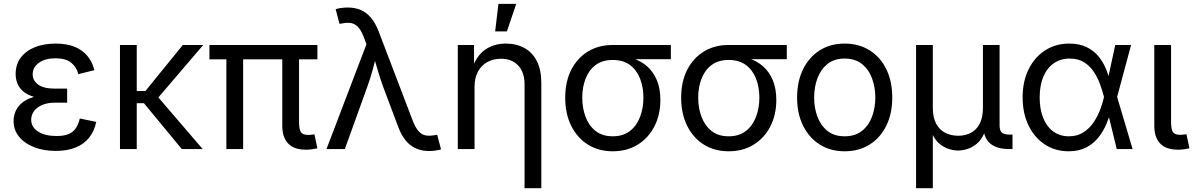

<svg xmlns="http://www.w3.org/2000/svg" viewBox="-20 -777 6233 1001"><path d="M271 9.8Q208 9.8 158.2 -9.5Q108.4 -28.8 79.6 -64Q50.8 -99.1 50.8 -146.5Q50.8 -170.4 60.3 -194.6Q69.8 -218.8 92.5 -239Q115.2 -259.3 155.3 -271.5Q195.3 -283.7 256.3 -283.7H330.1V-241.7H266.1Q228 -241.7 200.4 -230Q172.9 -218.3 157.7 -198.2Q142.6 -178.2 142.6 -152.3Q142.6 -114.7 178.5 -91.3Q214.4 -67.9 274.4 -67.9Q313.5 -67.9 337.6 -78.1Q361.8 -88.4 375.5 -108.9Q389.2 -129.4 396 -159.2L481.9 -141.6Q472.2 -94.7 445.6 -60.5Q418.9 -26.4 375.2 -8.3Q331.5 9.8 271 9.8ZM257.3 -260.3Q197.3 -260.3 158.9 -271.5Q120.6 -282.7 99.4 -301.8Q78.1 -320.8 69.8 -344Q61.5 -367.2 61.5 -390.6Q61.5 -440.4 87.9 -476.1Q114.3 -511.7 161.4 -530.8Q208.5 -549.8 270 -549.8Q327.6 -549.8 368.7 -533.2Q409.7 -516.6 435.3 -485.8Q460.9 -455.1 472.2 -411.1L388.7 -390.6Q378.4 -428.7 350.1 -450.9Q321.8 -473.1 269.5 -473.1Q215.3 -473.1 182.9 -449.7Q150.4 -426.3 150.4 -389.2Q150.4 -356.4 179.4 -335.7Q208.5 -314.9 266.6 -314.9H330.1V-260.3Z M692.9 -542.5V0H605.5V-542.5ZM1039.6 -542.5 779.8 -238.8H659.7V-302.7H738.3L933.1 -542.5ZM927.7 0 728.5 -241.2 775.4 -304.2 1036.6 0Z M1574.7 3.4Q1512.7 3.4 1482.2 -29.1Q1451.7 -61.5 1451.7 -120.6V-515.6H1539.1V-141.1Q1539.1 -104 1548.3 -88.9Q1557.6 -73.7 1585.4 -73.7Q1599.1 -73.7 1606 -74.7Q1612.8 -75.7 1619.1 -77.1L1634.8 -3.9Q1624.5 -1.5 1608.9 1Q1593.3 3.4 1574.7 3.4ZM1160.2 0V-515.6H1247.6V0ZM1071.8 -467.8V-542.5H1634.8V-467.8Z M1682.1 0 1890.6 -546.4 1877.4 -581.5Q1863.3 -618.7 1846.9 -636Q1830.6 -653.3 1810.3 -656.7Q1790 -660.2 1763.7 -654.8L1750 -652.8L1730 -729Q1738.8 -732.4 1756.3 -735.1Q1773.9 -737.8 1793 -737.8Q1830.6 -737.8 1860.8 -724.9Q1891.1 -711.9 1914.3 -684.3Q1937.5 -656.7 1954.1 -613.3L2132.3 -146.5Q2146.5 -110.4 2162.8 -92.5Q2179.2 -74.7 2199.5 -71Q2219.7 -67.4 2246.1 -72.3L2259.3 -74.2L2279.3 1.5Q2271 4.4 2254.2 7.3Q2237.3 10.3 2216.3 10.3Q2179.7 10.3 2149.7 -2.7Q2119.6 -15.6 2096.2 -43.2Q2072.8 -70.8 2056.6 -114.3L1979 -320.8Q1960.4 -371.1 1947.3 -418Q1934.1 -464.8 1919.9 -512.7H1951.2Q1937 -466.8 1924.3 -418.5Q1911.6 -370.1 1893.6 -320.8L1777.8 0Z M2454.1 -324.2V0H2366.7V-542.5H2451.2L2451.7 -411.1H2438Q2462.9 -485.8 2509 -517.8Q2555.2 -549.8 2616.7 -549.8Q2671.9 -549.8 2713.6 -527.1Q2755.4 -504.4 2778.8 -458.7Q2802.2 -413.1 2802.2 -343.8V204.1H2714.8V-336.4Q2714.8 -399.9 2681.9 -435.3Q2648.9 -470.7 2591.8 -470.7Q2552.7 -470.7 2521.5 -453.9Q2490.2 -437 2472.2 -404.3Q2454.1 -371.6 2454.1 -324.2ZM2561.5 -613.3 2578.6 -756.8H2671.4L2622.6 -613.3Z M3174.3 11.7Q3100.6 11.7 3044.7 -23.4Q2988.8 -58.6 2957.8 -121.6Q2926.8 -184.6 2926.8 -267.6Q2926.8 -351.1 2958 -412.6Q2989.3 -474.1 3044.9 -508.3Q3100.6 -542.5 3174.3 -542.5H3477.5V-468.3H3244.1L3174.3 -464.4Q3120.6 -464.4 3085.4 -438Q3050.3 -411.6 3033 -366.9Q3015.6 -322.3 3015.6 -267.6Q3015.6 -213.9 3033 -167.7Q3050.3 -121.6 3085.4 -94Q3120.6 -66.4 3174.3 -66.4Q3229 -66.4 3264.4 -94.2Q3299.8 -122.1 3317.1 -168Q3334.5 -213.9 3334.5 -267.6Q3334.5 -322.3 3317.1 -366.9Q3299.8 -411.6 3264.4 -438Q3229 -464.4 3174.3 -464.4V-488.8Q3229.5 -488.8 3275.1 -474.4Q3320.8 -460 3353.8 -431.2Q3386.7 -402.3 3404.8 -358.4Q3422.9 -314.5 3422.9 -255.9Q3422.9 -178.7 3391.8 -118.2Q3360.8 -57.6 3304.9 -22.9Q3249 11.7 3174.3 11.7Z M3778.8 11.7Q3705.1 11.7 3649.2 -23.4Q3593.3 -58.6 3562.3 -121.6Q3531.2 -184.6 3531.2 -267.6Q3531.2 -351.1 3562.5 -412.6Q3593.8 -474.1 3649.4 -508.3Q3705.1 -542.5 3778.8 -542.5H4082V-468.3H3848.6L3778.8 -464.4Q3725.1 -464.4 3689.9 -438Q3654.8 -411.6 3637.5 -366.9Q3620.1 -322.3 3620.1 -267.6Q3620.1 -213.9 3637.5 -167.7Q3654.8 -121.6 3689.9 -94Q3725.1 -66.4 3778.8 -66.4Q3833.5 -66.4 3868.9 -94.2Q3904.3 -122.1 3921.6 -168Q3939 -213.9 3939 -267.6Q3939 -322.3 3921.6 -366.9Q3904.3 -411.6 3868.9 -438Q3833.5 -464.4 3778.8 -464.4V-488.8Q3834 -488.8 3879.6 -474.4Q3925.3 -460 3958.3 -431.2Q3991.2 -402.3 4009.3 -358.4Q4027.3 -314.5 4027.3 -255.9Q4027.3 -178.7 3996.3 -118.2Q3965.3 -57.6 3909.4 -22.9Q3853.5 11.7 3778.8 11.7Z M4383.3 11.7Q4309.6 11.7 4253.9 -23.4Q4198.2 -58.6 4167 -121.6Q4135.7 -184.6 4135.7 -268.1Q4135.7 -353 4167 -416.3Q4198.2 -479.5 4253.9 -514.6Q4309.6 -549.8 4383.3 -549.8Q4458 -549.8 4513.9 -514.6Q4569.8 -479.5 4600.8 -416.3Q4631.8 -353 4631.8 -268.1Q4631.8 -184.6 4600.8 -121.6Q4569.8 -58.6 4513.9 -23.4Q4458 11.7 4383.3 11.7ZM4383.3 -66.4Q4438 -66.4 4473.4 -94.2Q4508.8 -122.1 4526.1 -168Q4543.5 -213.9 4543.5 -268.1Q4543.5 -322.8 4526.1 -369.1Q4508.8 -415.5 4473.4 -443.6Q4438 -471.7 4383.3 -471.7Q4329.6 -471.7 4294.4 -443.6Q4259.3 -415.5 4241.9 -369.4Q4224.6 -323.2 4224.6 -268.1Q4224.6 -213.9 4241.9 -168Q4259.3 -122.1 4294.4 -94.2Q4329.6 -66.4 4383.3 -66.4Z M4755.9 204.1V-542.5H4843.3V-214.8Q4843.3 -164.1 4861.1 -131.6Q4878.9 -99.1 4908.9 -84.2Q4939 -69.3 4975.6 -69.3Q5012.7 -69.3 5041.7 -84.5Q5070.8 -99.6 5087.6 -131.8Q5104.5 -164.1 5104.5 -214.8V-542.5H5191.4V-123Q5191.4 -96.2 5203.4 -85.7Q5215.3 -75.2 5244.6 -75.2H5258.8V0H5241.2Q5173.3 0 5139.9 -31.2Q5106.4 -62.5 5106.4 -122.6V-171.9H5126.5Q5126.5 -117.7 5111.6 -82.8Q5096.7 -47.9 5073 -28.1Q5049.3 -8.3 5023.2 -0.2Q4997.1 7.8 4975.1 7.8Q4953.1 7.8 4927 -0.2Q4900.9 -8.3 4877.4 -28.1Q4854 -47.9 4838.9 -82.8Q4823.7 -117.7 4823.7 -171.9H4843.3V204.1Z M5551.3 11.7Q5481 11.7 5426.8 -24.2Q5372.6 -60.1 5342 -123.5Q5311.5 -187 5311.5 -269Q5311.5 -352.1 5342.5 -415.3Q5373.5 -478.5 5428.5 -514.2Q5483.4 -549.8 5554.7 -549.8Q5607.9 -549.8 5645.5 -531.2Q5683.1 -512.7 5707.8 -482.2Q5732.4 -451.7 5746.8 -415.8Q5761.2 -379.9 5768.1 -345.7H5799.8L5803.7 -272.9L5884.8 0H5802.2L5735.4 -272.9Q5728 -301.3 5716.1 -335.2Q5704.1 -369.1 5684.1 -400.4Q5664.1 -431.6 5633.1 -451.7Q5602.1 -471.7 5557.1 -471.7Q5509.3 -471.7 5473.9 -447Q5438.5 -422.4 5419.4 -377Q5400.4 -331.5 5400.4 -268.6Q5400.4 -207 5418.9 -161.6Q5437.5 -116.2 5471.7 -91.3Q5505.9 -66.4 5552.7 -66.4Q5596.7 -66.4 5628.4 -86.9Q5660.2 -107.4 5681.6 -139.4Q5703.1 -171.4 5716.1 -206.1Q5729 -240.7 5735.4 -270L5794.4 -542.5H5877L5803.7 -270L5799.8 -199.2H5772Q5763.2 -165.5 5747.6 -128.9Q5731.9 -92.3 5706.5 -60.3Q5681.2 -28.3 5643.1 -8.3Q5605 11.7 5551.3 11.7Z M6122.1 3.4Q6059.1 3.4 6028.6 -28.8Q5998 -61 5998 -120.6V-542.5H6085.4V-141.1Q6085.4 -104 6094.7 -89.1Q6104 -74.2 6131.8 -74.2Q6145 -74.2 6152.1 -75.2Q6159.2 -76.2 6165.5 -77.6L6181.2 -3.9Q6169.9 -1 6154.1 1.2Q6138.2 3.4 6122.1 3.4Z"/></svg>

Font: Inter 16pt
Style: Regular
Weight: 400
Version: Version 4.001;git-66647c0bb